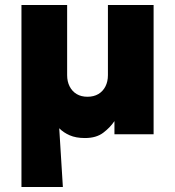

<svg xmlns="http://www.w3.org/2000/svg" viewBox="-20 -535 697 765"><path d="M65.5 210V-515H247.5V-235.5Q247.5 -210 257.5 -190.5Q267.5 -171 285.5 -160.2Q303.5 -149.5 328.5 -149.5Q353.5 -149.5 371.8 -160.2Q390 -171 400 -190.5Q410 -210 410 -235.5V-515H592V0H436V-52.5Q419 -27 391.2 -6Q363.5 15 318.5 15Q282.5 15 257.5 4Q232.5 -7 216 -24L230.5 210Z"/></svg>

Font: Geologica Cursive ExtraBold
Style: Regular
Weight: 800
Designer: Sindre Bremnes, Frode Helland
Foundry: Monokrom Skriftforlag AS
Version: Version 1.010;gftools[0.9.28]